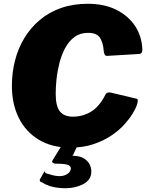

<svg xmlns="http://www.w3.org/2000/svg" viewBox="-20 -772 777 1017"><path d="M445 -752Q532 -752 595.5 -720.5Q659 -689 695 -635Q731 -581 734 -511Q735 -487 716 -486L547 -476Q531 -475 529 -506Q526 -546 509.5 -572Q493 -598 446 -598Q404 -598 374.5 -576Q345 -554 325.5 -518Q306 -482 295 -439Q284 -396 279.5 -353.5Q275 -311 275 -276Q275 -208 298 -181Q321 -154 366 -154Q419 -154 463 -181Q507 -208 538 -270Q546 -287 569 -281L704 -249Q716 -246 703 -210Q698 -196 682 -169.5Q666 -143 638 -112Q610 -81 569 -53.5Q528 -26 474 -8Q420 10 352 10Q255 10 185.5 -32Q116 -74 79.5 -147.5Q43 -221 43 -317Q43 -387 59.5 -451.5Q76 -516 109 -570.5Q142 -625 190.5 -666Q239 -707 303 -729.5Q367 -752 445 -752ZM463 148Q458 185 417.5 205Q377 225 327 225Q291 225 258.5 217.5Q226 210 203 194Q196 193 192.5 188.5Q189 184 191 179L214 138Q216 133 218 137.5Q220 142 221 145Q239 151 258.5 156Q278 161 295 161Q319 161 336 150Q353 139 355 123Q357 109 341 102Q325 95 276 95Q266 95 260 90.5Q254 86 258 78L309 -5H392L367 49Q364 53 362 53Q360 53 362 53Q403 53 426 68Q449 83 457.5 104.5Q466 126 463 148Z"/></svg>

Font: Libre Franklin Black
Style: Italic
Weight: 900
Italic angle: -8°
Designer: Pablo Impallari, Rodrigo Fuenzalida, Nhung Nguyen
Foundry: Impallari Type
Version: Version 3.000